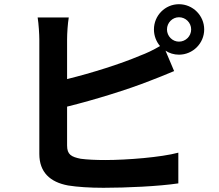

<svg xmlns="http://www.w3.org/2000/svg" viewBox="-20 -850 1040 913"><path d="M774 -710C774 -742 800 -768 831 -768C863 -768 889 -742 889 -710C889 -678 863 -652 831 -652C800 -652 774 -678 774 -710ZM712 -710C712 -680 723 -652 741 -631C707 -611 677 -597 645 -585C556 -547 417 -503 299 -474V-663C299 -691 302 -737 307 -767H159C164 -737 167 -685 167 -663V-118C167 -32 217 16 304 32C347 39 407 43 472 43C582 43 734 36 828 22V-124C746 -102 584 -89 480 -89C435 -89 394 -91 364 -95C319 -104 299 -115 299 -158V-343C429 -375 590 -425 691 -465C724 -477 769 -496 808 -512L767 -609C785 -597 807 -590 831 -590C897 -590 951 -644 951 -710C951 -776 897 -830 831 -830C765 -830 712 -776 712 -710Z"/></svg>

Font: Noto Sans HK
Style: Bold
Weight: 700
Designer: Ryoko NISHIZUKA 西塚涼子 (kana, bopomofo & ideographs); Paul D. Hunt (Latin, Greek & Cyrillic); Sandoll Communications 산돌커뮤니
Foundry: Adobe
Version: Version 2.002;hotconv 1.0.116;makeotfexe 2.5.65601